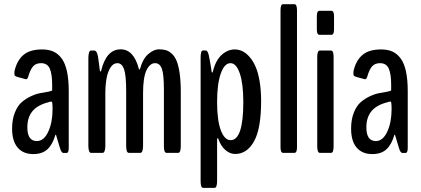

<svg xmlns="http://www.w3.org/2000/svg" viewBox="-20 -734 2021 922"><path d="M139.6 5.9Q91.3 5.9 64.7 -25.4Q38.1 -56.6 38.1 -116.2Q38.1 -160.6 51.5 -193.8Q64.9 -227.1 85.2 -244.1Q105.5 -261.2 129.9 -272.5Q154.3 -283.7 175.3 -287.1Q196.3 -290.5 212.2 -293.7Q228 -296.9 230.5 -300.3V-326.2Q230.5 -378.4 219 -404.5Q207.5 -430.7 177.2 -430.7Q151.9 -430.7 138.4 -414.8Q125 -398.9 115.7 -366.2Q111.3 -352.5 104 -353.5Q52.7 -366.2 52.2 -370.1Q49.3 -371.6 49.1 -381.3Q48.8 -391.1 51.3 -399.4Q64 -447.3 94.7 -471.9Q125.5 -496.6 182.6 -496.6Q213.4 -496.6 236.1 -486.6Q258.8 -476.6 275.9 -453.6Q293 -430.7 301.5 -391.4Q310.1 -352.1 310.1 -295.4V-24.4Q310.1 0.5 299.8 0.5H284.2Q275.4 0.5 268.6 -21Q267.6 -25.9 259 -52.7Q250.5 -79.6 249.5 -85Q249 -86.4 248.3 -86.9Q247.6 -87.4 246.6 -86.9Q245.6 -86.4 245.6 -85Q232.4 -40 207.8 -17.1Q183.1 5.9 139.6 5.9ZM156.7 -56.6Q190.9 -56.6 211.7 -101.6Q232.4 -146.5 232.4 -209Q232.4 -246.1 228 -246.1Q219.2 -246.1 213.4 -243.2Q160.6 -230 136 -200.2Q111.3 -170.4 111.3 -122.6Q111.3 -56.6 156.7 -56.6Z M416.5 0Q411.1 0 407.7 -9Q404.3 -18.1 404.3 -33.2V-455.6Q404.3 -471.2 407.5 -481.2Q410.6 -491.2 416 -491.2H433.1Q445.3 -491.2 450.7 -461.9L459.5 -396Q460.9 -390.1 463.4 -390.1Q464.8 -390.1 466.3 -396.5Q491.2 -497.1 559.6 -497.1Q622.1 -497.1 646.5 -404.3Q647.9 -400.4 649.4 -400.4Q652.3 -400.4 652.8 -404.3Q665 -450.2 691.2 -473.6Q717.3 -497.1 744.6 -497.1Q763.7 -497.1 777.8 -492.7Q792 -488.3 805.9 -475.3Q819.8 -462.4 828.6 -440.4Q837.4 -418.5 842.8 -381.3Q848.1 -344.2 848.1 -293.9V-33.2Q848.1 0 835.9 0H779.3Q767.1 0 767.1 -33.2V-302.7Q767.1 -377 757.3 -403.8Q747.6 -430.7 724.6 -430.7Q699.7 -430.7 683.3 -396.2Q667 -361.8 667 -287.1V-33.2Q667 -18.1 663.6 -9Q660.2 0 654.8 0H598.6Q585.9 0 585.9 -33.2V-296.4Q585.9 -373 575.7 -401.9Q565.4 -430.7 543.5 -430.7Q523.9 -430.7 510.5 -409.9Q497.1 -389.2 491.5 -356.7Q485.8 -324.2 485.8 -281.7V-33.2Q485.8 -18.1 482.4 -9Q479 0 473.6 0Z M954.6 168Q943.4 168 943.4 134.3V-457.5Q943.4 -491.7 954.6 -491.7H967.3Q979.5 -491.7 984.9 -457.5Q985.4 -455.1 988.3 -439.2Q991.2 -423.3 993.7 -408.2Q996.1 -393.1 996.1 -390.6Q997.1 -385.3 999 -385.3Q1000.5 -385.3 1002 -389.6Q1015.6 -444.8 1044.7 -470.7Q1073.7 -496.6 1106.9 -496.6Q1126.5 -496.6 1144.3 -488Q1162.1 -479.5 1178.7 -460.4Q1195.3 -441.4 1207.5 -413.3Q1219.7 -385.3 1226.8 -343Q1233.9 -300.8 1233.9 -249Q1233.9 -116.2 1200 -55.4Q1166 5.4 1109.4 5.4Q1084.5 5.4 1062.5 -13.4Q1040.5 -32.2 1028.3 -67.4Q1027.3 -70.3 1025.4 -70.3Q1022.5 -70.3 1022.5 -64V134.3Q1022.5 168 1010.7 168ZM1087.4 -61Q1148.4 -61 1148.4 -244.1Q1148.4 -331.5 1131.6 -381.1Q1114.7 -430.7 1086.9 -430.7Q1057.6 -430.7 1040 -380.4Q1022.5 -330.1 1022.5 -244.1Q1022.5 -156.2 1040.3 -108.6Q1058.1 -61 1087.4 -61Z M1339.4 0Q1327.1 0 1327.1 -26.4V-684.6Q1327.1 -713.9 1339.4 -713.9H1394Q1406.2 -713.9 1406.2 -684.6V-26.4Q1406.2 0 1394 0Z M1515.6 0Q1503.4 0 1503.4 -32.7V-459Q1503.4 -491.2 1515.6 -491.2H1570.3Q1582 -491.2 1582 -459V-32.7Q1582 0 1570.3 0ZM1513.7 -566.9Q1501.5 -566.9 1501.5 -593.3V-656.2Q1501.5 -682.1 1513.7 -682.1H1571.8Q1584 -682.1 1584 -656.2V-593.3Q1584 -566.9 1571.8 -566.9Z M1767.6 5.9Q1719.2 5.9 1692.6 -25.4Q1666 -56.6 1666 -116.2Q1666 -160.6 1679.4 -193.8Q1692.9 -227.1 1713.1 -244.1Q1733.4 -261.2 1757.8 -272.5Q1782.2 -283.7 1803.2 -287.1Q1824.2 -290.5 1840.1 -293.7Q1856 -296.9 1858.4 -300.3V-326.2Q1858.4 -378.4 1846.9 -404.5Q1835.4 -430.7 1805.2 -430.7Q1779.8 -430.7 1766.4 -414.8Q1752.9 -398.9 1743.7 -366.2Q1739.3 -352.5 1731.9 -353.5Q1680.7 -366.2 1680.2 -370.1Q1677.2 -371.6 1677 -381.3Q1676.8 -391.1 1679.2 -399.4Q1691.9 -447.3 1722.7 -471.9Q1753.4 -496.6 1810.5 -496.6Q1841.3 -496.6 1864 -486.6Q1886.7 -476.6 1903.8 -453.6Q1920.9 -430.7 1929.4 -391.4Q1938 -352.1 1938 -295.4V-24.4Q1938 0.5 1927.7 0.5H1912.1Q1903.3 0.5 1896.5 -21Q1895.5 -25.9 1887 -52.7Q1878.4 -79.6 1877.4 -85Q1877 -86.4 1876.2 -86.9Q1875.5 -87.4 1874.5 -86.9Q1873.5 -86.4 1873.5 -85Q1860.4 -40 1835.7 -17.1Q1811 5.9 1767.6 5.9ZM1784.7 -56.6Q1818.8 -56.6 1839.6 -101.6Q1860.4 -146.5 1860.4 -209Q1860.4 -246.1 1856 -246.1Q1847.2 -246.1 1841.3 -243.2Q1788.6 -230 1763.9 -200.2Q1739.3 -170.4 1739.3 -122.6Q1739.3 -56.6 1784.7 -56.6Z"/></svg>

Font: BenchNine
Style: Bold
Weight: 700
Version: Version 1 ; ttfautohint (v0.92.18-e454-dirty) -l 8 -r 50 -G 